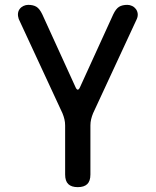

<svg xmlns="http://www.w3.org/2000/svg" viewBox="-20 -760 640 790"><path d="M300 10Q274 10 261 -2.5Q248 -15 248 -42V-244Q248 -257 245 -269.5Q242 -282 237 -294L57 -682Q53 -694 54 -704.5Q55 -715 61 -723Q67 -731 76.5 -735.5Q86 -740 96 -740Q117 -740 130 -732Q143 -724 154 -701L290 -403Q295 -391 300 -391Q305 -391 310 -403L446 -701Q457 -724 470 -732Q483 -740 504 -740Q514 -740 523.5 -735.5Q533 -731 539 -723Q545 -715 546.5 -704.5Q548 -694 543 -682L363 -294Q358 -282 355 -269.5Q352 -257 352 -244V-42Q352 -15 339 -2.5Q326 10 300 10Z"/></svg>

Font: Maple Mono Normal NL Medium
Style: Regular
Weight: 500
Monospace: yes
Designer: subframe7536
Version: Version 7.000